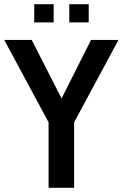

<svg xmlns="http://www.w3.org/2000/svg" viewBox="-28 -889 581 909"><path d="M202 0V-310L-8 -700H122L263.5 -423L403 -700H533L323 -310V0ZM134 -783V-869H226V-783ZM300 -783V-869H392V-783Z"/></svg>

Font: Cabin Condensed
Style: Bold
Weight: 700
Width: 3
Designer: Pablo Impallari
Foundry: Pablo Impallari. http://www.impallari.com Igino Marini. http://www.ikern.com
Version: Version 3.001; ttfautohint (v1.8.3)